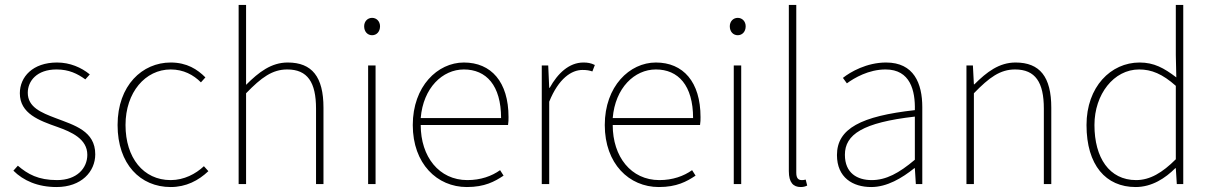

<svg xmlns="http://www.w3.org/2000/svg" viewBox="-20 -742 4886 774"><path d="M208 12C308 12 364 -50 364 -120C364 -214 280 -237 204 -266C146 -288 92 -310 92 -368C92 -415 128 -462 208 -462C258 -462 292 -445 324 -422L342 -442C308 -470 262 -490 210 -490C112 -490 60 -432 60 -366C60 -284 138 -256 212 -230C268 -210 332 -182 332 -118C332 -64 290 -16 210 -16C134 -16 92 -40 52 -74L34 -54C74 -14 132 12 208 12Z M668 12C730 12 780 -14 820 -52L802 -72C769 -41 722 -16 668 -16C558 -16 486 -106 486 -238C486 -370 566 -462 668 -462C720 -462 760 -440 790 -410L808 -430C776 -462 734 -490 668 -490C554 -490 454 -398 454 -238C454 -80 546 12 668 12Z M942 0H972V-366C1034 -430 1078 -462 1138 -462C1220 -462 1254 -410 1254 -304V0H1284V-308C1284 -432 1238 -490 1140 -490C1074 -490 1024 -452 972 -400V-722H942Z M1464 0H1494V-478H1464ZM1480 -600C1498 -600 1512 -614 1512 -636C1512 -656 1498 -670 1480 -670C1462 -670 1448 -656 1448 -636C1448 -614 1462 -600 1480 -600Z M1862 12C1934 12 1974 -10 2010 -34L1996 -56C1962 -32 1918 -16 1864 -16C1750 -16 1676 -110 1676 -238H2028C2030 -250 2030 -260 2030 -270C2030 -412 1960 -490 1850 -490C1744 -490 1644 -394 1644 -238C1644 -82 1742 12 1862 12ZM1676 -266C1686 -388 1764 -462 1850 -462C1940 -462 2000 -398 2000 -266Z M2164 0H2194V-332C2232 -426 2284 -460 2328 -460C2346 -460 2356 -458 2368 -454L2378 -480C2362 -488 2348 -490 2332 -490C2274 -490 2228 -446 2196 -388H2194L2190 -478H2164Z M2636 12C2708 12 2748 -10 2784 -34L2770 -56C2736 -32 2692 -16 2638 -16C2524 -16 2450 -110 2450 -238H2802C2804 -250 2804 -260 2804 -270C2804 -412 2734 -490 2624 -490C2518 -490 2418 -394 2418 -238C2418 -82 2516 12 2636 12ZM2450 -266C2460 -388 2538 -462 2624 -462C2714 -462 2774 -398 2774 -266Z M2938 0H2968V-478H2938ZM2954 -600C2972 -600 2986 -614 2986 -636C2986 -656 2972 -670 2954 -670C2936 -670 2922 -656 2922 -636C2922 -614 2936 -600 2954 -600Z M3208 12C3218 12 3226 10 3234 6L3228 -18C3220 -16 3216 -16 3212 -16C3198 -16 3190 -24 3190 -46V-722H3160V-52C3160 -6 3178 12 3208 12Z M3492 12C3556 12 3616 -24 3666 -64H3668L3672 0H3698V-310C3698 -406 3664 -490 3552 -490C3474 -490 3408 -452 3378 -428L3394 -406C3424 -428 3482 -462 3550 -462C3650 -462 3670 -376 3668 -298C3452 -274 3354 -224 3354 -117C3354 -26 3418 12 3492 12ZM3494 -16C3436 -16 3386 -44 3386 -118C3386 -200 3458 -248 3668 -272V-98C3604 -44 3552 -16 3494 -16Z M3876 0H3906V-366C3968 -430 4012 -462 4072 -462C4154 -462 4188 -410 4188 -304V0H4218V-308C4218 -432 4172 -490 4074 -490C4008 -490 3958 -452 3908 -402H3906L3902 -478H3876Z M4558 12C4624 12 4678 -24 4718 -64H4720L4724 0H4750V-722H4720V-520L4722 -430C4672 -468 4632 -490 4574 -490C4458 -490 4360 -392 4360 -238C4360 -76 4438 12 4558 12ZM4560 -16C4452 -16 4392 -106 4392 -238C4392 -362 4470 -462 4572 -462C4622 -462 4666 -444 4720 -396V-100C4666 -46 4616 -16 4560 -16Z"/></svg>

Font: Source Sans Pro ExtraLight
Style: Regular
Weight: 200
Designer: Paul D. Hunt
Foundry: Adobe Systems Incorporated
Version: Version 3.006;hotconv 1.0.111;makeotfexe 2.5.65597